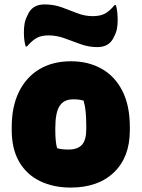

<svg xmlns="http://www.w3.org/2000/svg" viewBox="-20 -836 640 868"><path d="M301 -559Q378 -559 438 -526Q498 -493 532.5 -426.5Q567 -360 567 -261V-247Q567 -126 495.5 -57Q424 12 299 12Q222 12 161.5 -17Q101 -46 67 -104Q33 -162 33 -248V-262Q33 -354 65.5 -420.5Q98 -487 158 -523Q218 -559 301 -559ZM311 -387Q269 -387 249.5 -357Q230 -327 230 -257V-246Q230 -221 232 -201Q234 -181 238 -166Q249 -163 260.5 -161.5Q272 -160 290 -160Q331 -160 350.5 -181.5Q370 -203 370 -252V-263Q370 -301 367.5 -328.5Q365 -356 358 -381Q339 -387 311 -387ZM399 -763Q432 -763 453.5 -774Q475 -785 498 -813H504Q508 -799 510 -782Q512 -765 512 -745Q512 -726 509 -708Q506 -690 496 -671Q476 -623 420 -623Q381 -623 344 -636.5Q307 -650 271.5 -663Q236 -676 199 -676Q167 -676 146 -664.5Q125 -653 102 -626H96Q92 -640 90 -655Q88 -670 88 -690Q88 -710 91 -728.5Q94 -747 104 -766Q124 -816 181 -816Q223 -816 259 -803Q295 -790 329 -776.5Q363 -763 399 -763Z"/></svg>

Font: Recursive Mn Csl St Blk
Style: Regular
Weight: 900
Monospace: yes
Version: Version 1.079;hotconv 1.0.112;makeotfexe 2.5.65598; ttfautoh